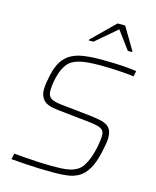

<svg xmlns="http://www.w3.org/2000/svg" viewBox="-134 -1013 904 1112"><g transform="rotate(15 318.0 -457.0)"><path d="M293 8Q252 8 207 6.5Q162 5 119 2Q76 -1 40 -4L48 -39Q81 -36 121 -33Q161 -30 200 -28Q239 -26 268 -26Q303 -26 330 -27Q357 -28 380.5 -33Q404 -38 425 -50Q445 -61 460 -84.5Q475 -108 485 -136Q495 -164 501 -192Q507 -220 509.5 -241Q512 -262 512 -270Q512 -292 502 -303Q492 -314 468 -320Q444 -326 402 -330L223 -349Q160 -356 138.5 -380.5Q117 -405 117 -442Q117 -461 120.5 -483Q124 -505 130 -532Q141 -583 162 -615.5Q183 -648 214.5 -665.5Q246 -683 291 -689.5Q336 -696 395 -696Q435 -696 475 -694.5Q515 -693 549.5 -690Q584 -687 606 -683L599 -650Q572 -654 537.5 -656.5Q503 -659 467.5 -660.5Q432 -662 401 -662Q359 -662 327.5 -659.5Q296 -657 272.5 -651Q249 -645 230 -634Q211 -623 196.5 -601Q182 -579 173 -551.5Q164 -524 159.5 -496.5Q155 -469 155 -446Q155 -415 173 -402Q191 -389 236 -384L406 -366Q452 -361 484 -353.5Q516 -346 533 -327Q550 -308 550 -268Q550 -256 548 -242Q546 -228 543 -212.5Q540 -197 536 -178Q521 -112 498 -74Q475 -36 444.5 -18.5Q414 -1 376 3.5Q338 8 293 8ZM294 -784 295 -789 430 -922H476L555 -789L554 -784H529L449 -892L323 -784Z"/></g></svg>

Font: Saira Thin
Style: Italic
Weight: 100
Italic angle: -12°
Designer: Hector Gatti with collaboration of the Omnibus-Type team
Foundry: Omnibus-Type
Version: Version 1.101